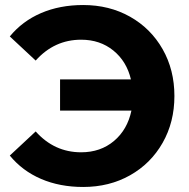

<svg xmlns="http://www.w3.org/2000/svg" viewBox="-20 -732 754 764"><path d="M674 -350Q674 -246 627 -163.5Q580 -81 497.5 -34.5Q415 12 311 12Q218 12 143.5 -20Q69 -52 19 -113L122 -209Q196 -126 303 -126Q380 -126 433.5 -171Q487 -216 503 -292H219V-416H501Q484 -488 431 -531Q378 -574 303 -574Q196 -574 122 -491L19 -587Q69 -648 143.5 -680Q218 -712 311 -712Q415 -712 497.5 -665.5Q580 -619 627 -536.5Q674 -454 674 -350Z"/></svg>

Font: Montserrat-Bold
Style: Bold
Weight: 700
Version: Version 7.200